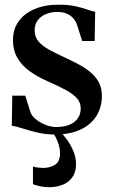

<svg xmlns="http://www.w3.org/2000/svg" viewBox="-20 -548 468 798"><path d="M207.5 11Q168.5 11 133.8 2.5Q99 -6 72 -14.8Q45 -23.5 29 -25.5L31 -150.5H85L107 -80.5Q112.5 -65.5 130 -51.5Q147.5 -37.5 170 -28.8Q192.5 -20 213.5 -20Q245.5 -20 268.2 -29.2Q291 -38.5 303.2 -56Q315.5 -73.5 315.5 -97.5Q315.5 -121.5 299.8 -139.5Q284 -157.5 253.2 -174Q222.5 -190.5 177.5 -210.5Q135 -229 102.8 -252.5Q70.5 -276 52.2 -307.5Q34 -339 34 -381.5Q34 -427 57.8 -459.8Q81.5 -492.5 124 -510.5Q166.5 -528.5 222.5 -528.5Q265 -528.5 293.8 -522Q322.5 -515.5 342 -508.5Q361.5 -501.5 375.5 -499L373.5 -377.5H321.5L300.5 -444Q295.5 -459.5 284.5 -472Q273.5 -484.5 257 -491.5Q240.5 -498.5 217.5 -498.5Q194.5 -498.5 173 -490.2Q151.5 -482 137.8 -465Q124 -448 124 -422Q124 -394.5 140.2 -375.5Q156.5 -356.5 183.5 -341.8Q210.5 -327 242 -312.5Q272.5 -298.5 301.5 -283.5Q330.5 -268.5 353.5 -250Q376.5 -231.5 390 -207Q403.5 -182.5 403.5 -149.5Q403.5 -103.5 381.5 -67.2Q359.5 -31 315.8 -10Q272 11 207.5 11ZM183 230Q167 230 148.5 226.5Q130 223 117 217.5V144Q126.5 147 138.5 148.5Q150.5 150 158.5 150Q187.5 150 208.5 137Q229.5 124 229.5 88Q229.5 72 224.5 55Q219.5 38 211.8 23.2Q204 8.5 195.5 -1.5L215 -6L229 -1.5Q241.5 9.5 257 30.5Q272.5 51.5 284.2 78.2Q296 105 296 134.5Q296 166 281.8 187.2Q267.5 208.5 242.2 219.2Q217 230 183 230Z"/></svg>

Font: Merriweather 120pt SemiBold
Style: Regular
Weight: 600
Version: Version 2.100